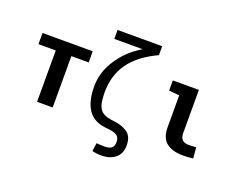

<svg xmlns="http://www.w3.org/2000/svg" viewBox="-125 -851 1562 1263"><g transform="rotate(20 656.0 -219.0)"><path d="M273.4 -359.4V0H164.1V-359.4H43V-437.5H394.5V-359.4Z M560.5 -211.9Q560.5 -155.3 570.3 -123Q580.1 -90.8 605 -74.7Q629.9 -58.6 677.7 -53.7Q738.3 -47.9 777.3 -21.5Q816.4 4.9 816.4 69.3Q816.4 125 779.8 156.2Q743.2 187.5 681.6 187.5Q645.5 187.5 617.2 179.7L625 122.1Q657.2 125 677.7 125Q715.8 125 731 111.8Q746.1 98.6 746.1 69.3Q746.1 39.1 726.1 24.9Q706.1 10.7 656.2 6.8Q564.5 0 523.4 -59.6Q482.4 -119.1 482.4 -223.6Q482.4 -313.5 528.3 -392.6Q574.2 -471.7 645 -526.4Q715.8 -581.1 789.1 -603.5L812.5 -562.5Q683.6 -502.9 622.1 -416.5Q560.5 -330.1 560.5 -211.9ZM812.5 -625V-562.5H500V-625Z M1137.7 -437.5V-133.8Q1137.7 -105.5 1152.3 -89.8Q1167 -74.2 1199.2 -74.2Q1220.7 -74.2 1250 -77.1L1256.8 -1Q1222.7 3.9 1186.5 3.9Q1113.3 3.9 1070.8 -28.3Q1028.3 -60.5 1028.3 -135.7V-359.4L955.1 -366.2V-437.5Z"/></g></svg>

Font: Sudo Var
Style: Regular
Weight: 400
Monospace: yes
Designer: Jens Kutilek
Foundry: Jens Kutilek
Version: Version 0.065;FEAKit 1.0